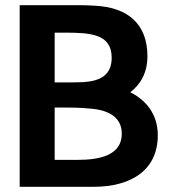

<svg xmlns="http://www.w3.org/2000/svg" viewBox="-20 -721 667 741"><path d="M56 0H340C490 0 589 -67 589 -199C589 -280 544 -334 483 -365C523 -396 549 -441 549 -504C549 -626 476 -693 345 -699C328 -700 309 -701 291 -701H56ZM280 -104H191V-306H220C250 -306 288 -306 326 -302C400 -297 450 -268 450 -205C450 -122 366 -104 280 -104ZM411 -498C411 -432 368 -408 301 -404C278 -403 253 -403 228 -403H191V-595H228C330 -595 411 -590 411 -498Z"/></svg>

Font: Bluebird
Style: Ext
Weight: 400
Designer: Jasper
Foundry: Cannot Into Space Fonts
Version: Version 0.98